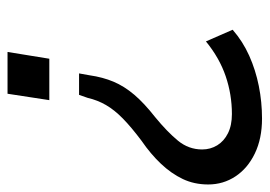

<svg xmlns="http://www.w3.org/2000/svg" viewBox="-146 -404 716 510"><g transform="rotate(-90 212.0 -149.0)"><path d="M152 189Q99 189 59.5 170Q20 151 -1.5 118.5Q-23 86 -23 46Q-23 9 -8.5 -21.5Q6 -52 32 -79.5Q58 -107 93 -131Q129 -158 152 -180.5Q175 -203 188 -225.5Q201 -248 207 -274L215 -297H272L267 -269Q262 -234 250 -205.5Q238 -177 215.5 -150.5Q193 -124 156 -95Q117 -63 93.5 -34.5Q70 -6 70 30Q70 52 81 70Q92 88 113 98.5Q134 109 164 109Q216 109 264.5 92.5Q313 76 357 40L388 111Q357 138 319 155Q281 172 238.5 180.5Q196 189 152 189ZM201 -376 218 -487H329L311 -376Z"/></g></svg>

Font: Nunito Sans 12pt ExtraLight 12pt Medium
Style: Italic
Weight: 500
Italic angle: -9°
Version: Version 3.101;gftools[0.9.27]